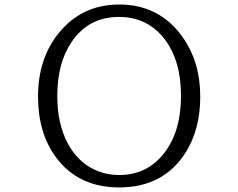

<svg xmlns="http://www.w3.org/2000/svg" viewBox="-20 -799 1040 838"><path d="M501 -779.3Q673.8 -779.3 774.4 -640.6Q854 -531.2 854 -377.4Q854 -233.9 789.6 -132.3Q692.9 19 500 19Q321.3 19 224.1 -112.8Q146 -218.3 146 -377.9Q146 -544.4 237.3 -655.8Q337.9 -779.3 501 -779.3ZM499 -725.1Q365.7 -725.1 291.5 -614.3Q230 -522.9 230 -379.4Q230 -260.7 274.4 -175.8Q307.6 -112.3 361.3 -76.2Q422.4 -35.2 500 -35.2Q625.5 -35.2 700.2 -135.7Q770 -229 770 -379.9Q770 -535.2 698.2 -628.4Q624 -725.1 499 -725.1Z"/></svg>

Font: BIZ UDMincho
Style: Regular
Weight: 400
Monospace: yes
Designer: TypeBank Co., Ltd.
Foundry: Morisawa Inc.
Version: Version 1.06